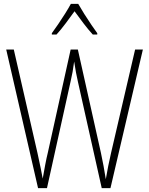

<svg xmlns="http://www.w3.org/2000/svg" viewBox="-20 -969 768 989"><path d="M716 -714 549 0H504L382 -545Q376 -572 371.5 -595Q367 -618 362 -652Q358 -621 354 -599Q350 -577 344 -551L222 0H176L12 -714H51L173 -181Q183 -136 189.5 -103.5Q196 -71 200 -49Q206 -84 213 -120.5Q220 -157 226 -181L344 -714H381L500 -181Q508 -143 513.5 -113.5Q519 -84 525 -46Q531 -82 537.5 -114Q544 -146 552 -181L676 -714ZM383 -949Q396 -926 414.5 -896.5Q433 -867 451.5 -840Q470 -813 481 -798V-791H458Q435 -816 410 -849Q385 -882 364 -911Q344 -883 318.5 -849Q293 -815 271 -791H247V-798Q261 -817 279.5 -844Q298 -871 315.5 -899Q333 -927 345 -949Z"/></svg>

Font: Noto Sans Khmer Condensed ExtraLight
Style: Regular
Weight: 200
Width: 3
Designer: Danh Hong and the Monotype Design Team
Foundry: Monotype Imaging Inc.
Version: Version 2.004; ttfautohint (v1.8.4.7-5d5b)